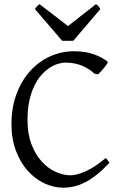

<svg xmlns="http://www.w3.org/2000/svg" viewBox="-20 -872 576 907"><path d="M497.1 -103Q465.8 -69.8 437.3 -47.1Q408.7 -24.4 382.1 -10.7Q355.5 2.9 329.8 8.8Q304.2 14.6 278.8 14.6Q233.4 14.6 189.7 -5.9Q146 -26.4 111.3 -64.9Q76.7 -103.5 55.4 -159.4Q34.2 -215.3 34.2 -286.1Q34.2 -364.3 57.9 -427.7Q81.5 -491.2 122.1 -536.1Q162.6 -581.1 216.3 -605.5Q270 -629.9 330.1 -629.9Q382.8 -629.9 422.6 -615.7Q462.4 -601.6 487.8 -581.1Q490.7 -578.6 486.3 -571.3Q481.9 -564 474.4 -554.7Q466.8 -545.4 458.3 -536.1Q449.7 -526.9 443.8 -521L426.8 -523.9Q401.9 -546.9 367.7 -561.5Q333.5 -576.2 289.1 -576.2Q272.5 -576.2 252.7 -570.1Q232.9 -564 212.9 -550.8Q192.9 -537.6 174.3 -516.4Q155.8 -495.1 141.4 -464.8Q127 -434.6 118.4 -394.8Q109.9 -355 109.9 -304.2Q109.9 -239.3 128.7 -190.4Q147.5 -141.6 177 -109.1Q206.5 -76.7 242.9 -60.3Q279.3 -43.9 314 -43.9Q340.3 -43.9 382.8 -62Q425.3 -80.1 479 -125Q481.4 -124 484.1 -120.8Q486.8 -117.7 489.3 -114.3Q491.7 -110.8 493.7 -107.7Q495.6 -104.5 497.1 -103ZM326.2 -679.2H273.9L145 -829.1Q148.4 -834 150.9 -837.4Q153.3 -840.8 155.5 -843.3Q157.7 -845.7 160.4 -847.7Q163.1 -849.6 167 -852.1L301.3 -749L433.1 -852.1Q441.4 -847.7 444.8 -843.3Q448.2 -838.9 454.1 -829.1Z"/></svg>

Font: Gentium Plus Am
Style: Regular
Weight: 400
Designer: J. Victor Gaultney, Annie Olsen, Iska Routamaa, Becca Hirsbrunner
Foundry: SIL International
Version: Version 5.000